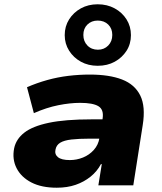

<svg xmlns="http://www.w3.org/2000/svg" viewBox="-20 -865 757 896"><path d="M245 11Q174 11 126.5 -13.5Q79 -38 57.5 -80Q36 -122 46 -173Q55 -216 93.5 -246Q132 -276 208 -292Q284 -308 407 -308H484L470 -218H400Q348 -218 313.5 -214Q279 -210 261 -199Q243 -188 239 -167Q234 -145 250.5 -131.5Q267 -118 306 -118Q338 -118 367.5 -130Q397 -142 418 -165.5Q439 -189 444 -221L459 -313Q465 -354 439 -369.5Q413 -385 354 -385Q307 -385 252 -374Q197 -363 138 -337L106 -458Q152 -478 200.5 -491.5Q249 -505 299 -511Q349 -517 399 -517Q490 -517 549.5 -494Q609 -471 634.5 -419.5Q660 -368 646 -281L602 0H439L455 -99H451Q433 -65 402.5 -40.5Q372 -16 333 -2.5Q294 11 245 11ZM436 -558Q392 -558 357.5 -577Q323 -596 302.5 -628.5Q282 -661 282 -701Q282 -742 302.5 -774.5Q323 -807 357.5 -826Q392 -845 436 -845Q480 -845 515 -826Q550 -807 570.5 -774.5Q591 -742 591 -701Q591 -660 570.5 -628Q550 -596 515.5 -577Q481 -558 436 -558ZM437 -633Q466 -633 485 -652.5Q504 -672 504 -702Q504 -732 485 -750.5Q466 -769 436 -769Q407 -769 388 -750.5Q369 -732 369 -702Q369 -672 388 -652.5Q407 -633 437 -633Z"/></svg>

Font: Nunito Sans 7pt SemiExpanded Black
Style: Italic
Weight: 900
Width: 6
Italic angle: -9°
Designer: Vernon Adams
Foundry: Vernon Adams
Version: Version 3.101;gftools[0.9.27]